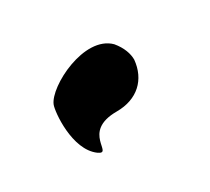

<svg xmlns="http://www.w3.org/2000/svg" viewBox="-48 -172 307 281"><g transform="rotate(-30 105.0 -32.0)"><path d="M169 -56C166 -24 144 -3 109 -3C48 -3 75 50 54 35C24 13 30 -48 34 -58C44 -83 122 -123 155 -90C165 -78 169 -66 169 -56Z"/></g></svg>

Font: Snowfall
Style: Rev
Weight: 400
Designer: Jasper
Foundry: Cannot Into Space Fonts
Version: Version 0.9